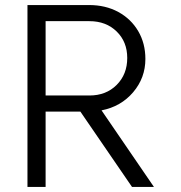

<svg xmlns="http://www.w3.org/2000/svg" viewBox="-20 -742 720 762"><path d="M485 -512Q485 -576 443 -617Q401 -658 335 -658H161V-363H335Q401 -363 443 -405Q485 -447 485 -512ZM504 0 299 -299H161V0H89V-722H333Q399 -722 449.5 -694.5Q500 -667 528.5 -618.5Q557 -570 557 -508Q557 -433 508.5 -376Q460 -319 383 -304L591 0Z"/></svg>

Font: SUITE
Style: Regular
Weight: 400
Designer: Sun
Foundry: Sun
Version: Version 2.040